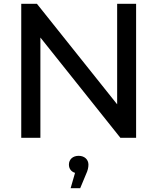

<svg xmlns="http://www.w3.org/2000/svg" viewBox="-20 -720 822 1003"><path d="M91 0H191V-524L609 0H691V-700H592V-175L173 -700H91ZM349 263H399L429 191C439 170 442 154 442 140C442 114 422 94 391 94C360 94 340 113 340 140C340 161 352 177 372 183Z"/></svg>

Font: Chess Sans Medium
Style: Regular
Weight: 500
Designer: Wolf Bōese
Foundry: Wolf Bōese
Version: Version 7.223;Glyphs 3.3 (3306)